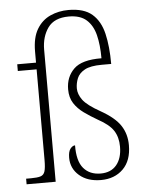

<svg xmlns="http://www.w3.org/2000/svg" viewBox="-54 -801 654 855"><g transform="rotate(-5 273.0 -373.5)"><path d="M363 10Q303 10 266.5 -21.5Q230 -53 230 -101Q230 -129 240 -141.5Q250 -154 261 -154Q260 -84 287.5 -51.5Q315 -19 364 -19Q410 -19 435 -49Q460 -79 460 -131Q460 -173 441 -202.5Q422 -232 372 -259Q339 -278 312 -297.5Q285 -317 268.5 -342.5Q252 -368 252 -405Q252 -460 288 -495.5Q324 -531 412 -530Q412 -590 401 -634Q390 -678 362 -703Q334 -728 283 -728Q218 -728 189.5 -688Q161 -648 161 -590V0H31V-25H53Q81 -25 95.5 -29.5Q110 -34 115 -50Q120 -66 120 -101V-506H36V-536H120V-586Q120 -648 142.5 -685.5Q165 -723 202.5 -740Q240 -757 284 -757Q353 -757 389.5 -725.5Q426 -694 439.5 -636.5Q453 -579 453 -501H411Q360 -501 334.5 -487Q309 -473 300 -451Q291 -429 291 -406Q291 -380 310 -354Q329 -328 388 -295Q450 -260 475 -222Q500 -184 500 -134Q500 -65 462 -27.5Q424 10 363 10Z"/></g></svg>

Font: Noto Serif Lao SemiCondensed ExtraLight
Style: Regular
Weight: 200
Width: 4
Designer: Monotype Design Team
Foundry: Monotype Imaging Inc.
Version: Version 2.003; ttfautohint (v1.8.4.7-5d5b)